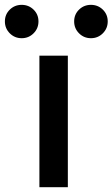

<svg xmlns="http://www.w3.org/2000/svg" viewBox="-82 -784 471 804"><path d="M202.1 0H83V-550.8H202.1ZM369.1 -694.3Q369.1 -665 348.6 -644.5Q328.1 -624 298.8 -624Q269.5 -624 249 -644.5Q228.5 -665 228.5 -694.3Q228.5 -723.6 249 -743.7Q269.5 -763.7 298.8 -763.7Q328.1 -763.7 348.6 -743.7Q369.1 -723.6 369.1 -694.3ZM79.1 -694.3Q79.1 -665 58.6 -644.5Q38.1 -624 8.8 -624Q-20.5 -624 -41 -644.5Q-61.5 -665 -61.5 -694.3Q-61.5 -723.6 -41 -743.7Q-20.5 -763.7 8.8 -763.7Q38.1 -763.7 58.6 -743.7Q79.1 -723.6 79.1 -694.3Z"/></svg>

Font: Allerta
Style: Regular
Weight: 400
Designer: Matt McInerney
Foundry: Matt McInerney
Version: Version 1.0